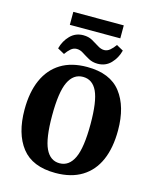

<svg xmlns="http://www.w3.org/2000/svg" viewBox="-126 -934 833 1029"><g transform="rotate(15 290.5 -419.5)"><path d="M281 10Q153 10 93.5 -66.5Q34 -143 34 -276Q34 -373 64.5 -441.5Q95 -510 154 -546.5Q213 -583 300 -583Q428 -583 487.5 -506Q547 -429 547 -297Q547 -200 517 -131.5Q487 -63 427.5 -26.5Q368 10 281 10ZM292 -526Q239 -526 212 -469.5Q185 -413 185 -283Q185 -156 211 -101Q237 -46 289 -46Q342 -46 369 -103.5Q396 -161 396 -292Q396 -418 370.5 -472Q345 -526 292 -526ZM348 -614Q320 -614 298 -626Q276 -638 258 -650Q240 -662 221 -662Q203 -662 188.5 -649.5Q174 -637 161 -618L123 -639Q134 -682 163.5 -712Q193 -742 236 -742Q265 -742 286.5 -730Q308 -718 326.5 -706Q345 -694 363 -694Q380 -694 395 -706.5Q410 -719 423 -738L461 -717Q450 -674 421 -644Q392 -614 348 -614ZM151 -849H431V-777H151Z"/></g></svg>

Font: Rasa
Style: Bold
Weight: 700
Designer: Anna Giedrys (Yrsa+Rasa design), David Brezina (Yrsa art-direction, Rasa art-direction, design)
Foundry: Rosetta Type Foundry
Version: Version 2.004